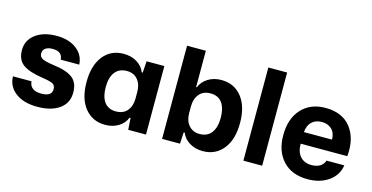

<svg xmlns="http://www.w3.org/2000/svg" viewBox="-75 -1085 2809 1451"><g transform="rotate(15 1329.5 -359.5)"><path d="M265 10Q158 10 94.5 -38Q31 -86 29 -165H174Q180 -94 269 -94Q351 -94 351 -150Q351 -180 329.5 -191.5Q308 -203 248 -212Q139 -228 91 -264Q43 -300 43 -375Q43 -452 105.5 -499Q168 -546 270 -546Q366 -546 426 -500.5Q486 -455 490 -380H345Q342 -443 266 -443Q230 -443 210 -428.5Q190 -414 190 -388Q190 -360 215.5 -347.5Q241 -335 307 -326Q409 -313 455 -276.5Q501 -240 501 -163Q501 -81 437 -35.5Q373 10 265 10Z M795 9Q696 9 636.5 -64.5Q577 -138 577 -268Q577 -398 636 -472Q695 -546 795 -546Q855 -546 899.5 -518.5Q944 -491 961 -446H969L975 -536H1114V0H975L969 -91H961Q944 -46 899.5 -18.5Q855 9 795 9ZM848 -110Q905 -110 936 -146.5Q967 -183 967 -242V-295Q967 -354 936 -390.5Q905 -427 852 -427Q790 -427 758.5 -385Q727 -343 727 -268Q727 -193 757.5 -151.5Q788 -110 848 -110Z M1559 10Q1500 10 1455 -17.5Q1410 -45 1393 -90H1385L1380 0H1240V-729H1387V-445H1393Q1410 -490 1455 -518Q1500 -546 1559 -546Q1659 -546 1718.5 -472Q1778 -398 1778 -268Q1778 -138 1718.5 -64Q1659 10 1559 10ZM1503 -109Q1564 -109 1595.5 -151Q1627 -193 1627 -268Q1627 -343 1596.5 -385Q1566 -427 1506 -427Q1449 -427 1418 -390Q1387 -353 1387 -294V-241Q1387 -182 1418.5 -145.5Q1450 -109 1503 -109Z M1876 0V-729H2023V0Z M2380 10Q2256 10 2186.5 -64.5Q2117 -139 2117 -264Q2117 -394 2186.5 -470Q2256 -546 2374 -546Q2507 -546 2573 -460Q2639 -374 2626 -236H2261Q2261 -171 2293 -136Q2325 -101 2380 -101Q2461 -101 2483 -163H2622Q2610 -84 2543.5 -37Q2477 10 2380 10ZM2262 -327H2482Q2481 -380 2451.5 -408Q2422 -436 2374 -436Q2325 -436 2295.5 -407.5Q2266 -379 2262 -327Z"/></g></svg>

Font: Mona Sans
Style: Bold
Weight: 700
Designer: Deni Anggara
Foundry: GitHub
Version: Version 2.000;Glyphs 3.2.3 (3260)